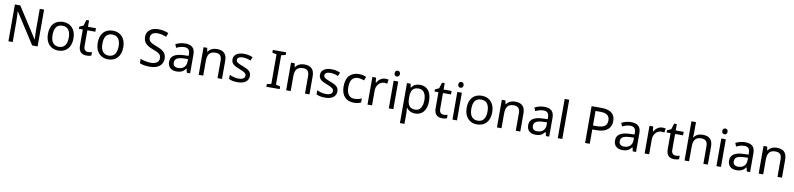

<svg xmlns="http://www.w3.org/2000/svg" viewBox="5 -2093 15165 3666"><g transform="rotate(10 7588.0 -260.0)"><path d="M663 0V-714H579V-311C579 -246 584 -155 586 -123H582L201 -714H97V0H180V-399C180 -472 175 -546 172 -593H176L558 0Z M1311 -269C1311 -446 1209 -546 1064 -546C910 -546 815 -446 815 -269C815 -91 919 10 1061 10C1214 10 1311 -91 1311 -269ZM906 -269C906 -396 953 -472 1062 -472C1171 -472 1220 -396 1220 -269C1220 -142 1171 -63 1063 -63C954 -63 906 -142 906 -269Z M1629 -62C1580 -62 1545 -93 1545 -158V-468H1700V-536H1545V-659H1493L1458 -545L1381 -510V-468H1457V-156C1457 -26 1530 10 1614 10C1646 10 1685 3 1704 -6V-73C1687 -67 1655 -62 1629 -62Z M2277 -269C2277 -446 2175 -546 2030 -546C1876 -546 1781 -446 1781 -269C1781 -91 1885 10 2027 10C2180 10 2277 -91 2277 -269ZM1872 -269C1872 -396 1919 -472 2028 -472C2137 -472 2186 -396 2186 -269C2186 -142 2137 -63 2029 -63C1920 -63 1872 -142 1872 -269Z M3093 -191C3093 -303 3024 -350 2898 -397C2782 -440 2742 -469 2742 -541C2742 -603 2788 -645 2877 -645C2939 -645 2998 -628 3048 -607L3076 -684C3022 -708 2957 -724 2879 -724C2744 -724 2651 -655 2651 -542C2651 -431 2713 -374 2835 -330C2964 -283 3003 -253 3003 -183C3003 -112 2948 -68 2842 -68C2766 -68 2690 -89 2642 -110V-24C2687 -2 2758 10 2838 10C2994 10 3093 -64 3093 -191Z M3428 -545C3358 -545 3292 -524 3245 -499L3272 -433C3316 -454 3367 -474 3423 -474C3493 -474 3534 -444 3534 -355V-323L3443 -320C3268 -315 3186 -256 3186 -149C3186 -40 3258 10 3355 10C3445 10 3488 -17 3535 -76H3539L3556 0H3620V-365C3620 -490 3558 -545 3428 -545ZM3454 -259 3533 -262V-214C3533 -110 3465 -61 3375 -61C3317 -61 3277 -88 3277 -148C3277 -216 3320 -254 3454 -259Z M4044 -546C3976 -546 3910 -519 3875 -463H3870L3857 -536H3786V0H3874V-278C3874 -403 3912 -472 4031 -472C4113 -472 4151 -429 4151 -343V0H4238V-349C4238 -487 4172 -546 4044 -546Z M4753 -148C4753 -234 4694 -269 4592 -307C4489 -346 4454 -364 4454 -409C4454 -449 4493 -474 4565 -474C4617 -474 4667 -459 4712 -440L4742 -510C4692 -532 4636 -546 4571 -546C4451 -546 4370 -495 4370 -404C4370 -316 4432 -284 4536 -244C4641 -204 4668 -180 4668 -140C4668 -92 4630 -61 4541 -61C4478 -61 4413 -83 4371 -104V-24C4412 -2 4464 10 4539 10C4670 10 4753 -44 4753 -148Z M5356 0V-52L5272 -71V-642L5356 -662V-714H5098V-662L5182 -642V-71L5098 -52V0Z M5740 -546C5672 -546 5606 -519 5571 -463H5566L5553 -536H5482V0H5570V-278C5570 -403 5608 -472 5727 -472C5809 -472 5847 -429 5847 -343V0H5934V-349C5934 -487 5868 -546 5740 -546Z M6449 -148C6449 -234 6390 -269 6288 -307C6185 -346 6150 -364 6150 -409C6150 -449 6189 -474 6261 -474C6313 -474 6363 -459 6408 -440L6438 -510C6388 -532 6332 -546 6267 -546C6147 -546 6066 -495 6066 -404C6066 -316 6128 -284 6232 -244C6337 -204 6364 -180 6364 -140C6364 -92 6326 -61 6237 -61C6174 -61 6109 -83 6067 -104V-24C6108 -2 6160 10 6235 10C6366 10 6449 -44 6449 -148Z M6794 10C6855 10 6896 0 6932 -19V-97C6895 -80 6851 -66 6793 -66C6692 -66 6640 -137 6640 -266C6640 -400 6691 -469 6798 -469C6835 -469 6882 -456 6914 -444L6941 -517C6909 -533 6854 -546 6800 -546C6656 -546 6549 -463 6549 -265C6549 -75 6651 10 6794 10Z M7309 -546C7234 -546 7179 -497 7145 -438H7141L7131 -536H7059V0H7147V-286C7147 -394 7220 -466 7303 -466C7321 -466 7344 -463 7361 -459L7372 -540C7354 -544 7329 -546 7309 -546Z M7517 -737C7488 -737 7465 -720 7465 -681C7465 -643 7488 -625 7517 -625C7544 -625 7568 -643 7568 -681C7568 -720 7544 -737 7517 -737ZM7560 -536H7472V0H7560Z M7985 -546C7898 -546 7850 -509 7818 -463H7814L7802 -536H7730V240H7818V20C7818 -5 7814 -45 7812 -68H7818C7849 -26 7901 10 7984 10C8117 10 8205 -86 8205 -269C8205 -454 8117 -546 7985 -546ZM7969 -472C8068 -472 8114 -392 8114 -270C8114 -150 8068 -63 7971 -63C7854 -63 7818 -137 7818 -269V-286C7820 -411 7860 -472 7969 -472Z M8524 -62C8475 -62 8440 -93 8440 -158V-468H8595V-536H8440V-659H8388L8353 -545L8276 -510V-468H8352V-156C8352 -26 8425 10 8509 10C8541 10 8580 3 8599 -6V-73C8582 -67 8550 -62 8524 -62Z M8751 -737C8722 -737 8699 -720 8699 -681C8699 -643 8722 -625 8751 -625C8778 -625 8802 -643 8802 -681C8802 -720 8778 -737 8751 -737ZM8794 -536H8706V0H8794Z M9430 -269C9430 -446 9328 -546 9183 -546C9029 -546 8934 -446 8934 -269C8934 -91 9038 10 9180 10C9333 10 9430 -91 9430 -269ZM9025 -269C9025 -396 9072 -472 9181 -472C9290 -472 9339 -396 9339 -269C9339 -142 9290 -63 9182 -63C9073 -63 9025 -142 9025 -269Z M9827 -546C9759 -546 9693 -519 9658 -463H9653L9640 -536H9569V0H9657V-278C9657 -403 9695 -472 9814 -472C9896 -472 9934 -429 9934 -343V0H10021V-349C10021 -487 9955 -546 9827 -546Z M10390 -545C10320 -545 10254 -524 10207 -499L10234 -433C10278 -454 10329 -474 10385 -474C10455 -474 10496 -444 10496 -355V-323L10405 -320C10230 -315 10148 -256 10148 -149C10148 -40 10220 10 10317 10C10407 10 10450 -17 10497 -76H10501L10518 0H10582V-365C10582 -490 10520 -545 10390 -545ZM10416 -259 10495 -262V-214C10495 -110 10427 -61 10337 -61C10279 -61 10239 -88 10239 -148C10239 -216 10282 -254 10416 -259Z M10836 0V-760H10748V0Z M11467 -714H11278V0H11368V-278H11450C11664 -278 11735 -386 11735 -504C11735 -637 11654 -714 11467 -714ZM11459 -637C11585 -637 11642 -592 11642 -500C11642 -395 11576 -355 11440 -355H11368V-637Z M12074 -545C12004 -545 11938 -524 11891 -499L11918 -433C11962 -454 12013 -474 12069 -474C12139 -474 12180 -444 12180 -355V-323L12089 -320C11914 -315 11832 -256 11832 -149C11832 -40 11904 10 12001 10C12091 10 12134 -17 12181 -76H12185L12202 0H12266V-365C12266 -490 12204 -545 12074 -545ZM12100 -259 12179 -262V-214C12179 -110 12111 -61 12021 -61C11963 -61 11923 -88 11923 -148C11923 -216 11966 -254 12100 -259Z M12682 -546C12607 -546 12552 -497 12518 -438H12514L12504 -536H12432V0H12520V-286C12520 -394 12593 -466 12676 -466C12694 -466 12717 -463 12734 -459L12745 -540C12727 -544 12702 -546 12682 -546Z M13024 -62C12975 -62 12940 -93 12940 -158V-468H13095V-536H12940V-659H12888L12853 -545L12776 -510V-468H12852V-156C12852 -26 12925 10 13009 10C13041 10 13080 3 13099 -6V-73C13082 -67 13050 -62 13024 -62Z M13294 -537V-760H13206V0H13294V-277C13294 -402 13331 -472 13451 -472C13533 -472 13571 -429 13571 -343V0H13658V-349C13658 -486 13592 -545 13462 -545C13393 -545 13329 -517 13295 -462H13289C13292 -483 13294 -511 13294 -537Z M13869 -737C13840 -737 13817 -720 13817 -681C13817 -643 13840 -625 13869 -625C13896 -625 13920 -643 13920 -681C13920 -720 13896 -737 13869 -737ZM13912 -536H13824V0H13912Z M14285 -545C14215 -545 14149 -524 14102 -499L14129 -433C14173 -454 14224 -474 14280 -474C14350 -474 14391 -444 14391 -355V-323L14300 -320C14125 -315 14043 -256 14043 -149C14043 -40 14115 10 14212 10C14302 10 14345 -17 14392 -76H14396L14413 0H14477V-365C14477 -490 14415 -545 14285 -545ZM14311 -259 14390 -262V-214C14390 -110 14322 -61 14232 -61C14174 -61 14134 -88 14134 -148C14134 -216 14177 -254 14311 -259Z M14901 -546C14833 -546 14767 -519 14732 -463H14727L14714 -536H14643V0H14731V-278C14731 -403 14769 -472 14888 -472C14970 -472 15008 -429 15008 -343V0H15095V-349C15095 -487 15029 -546 14901 -546Z"/></g></svg>

Font: Noto Sans Inscriptional Parthian
Style: Regular
Weight: 400
Designer: Monotype Design Team
Foundry: Monotype Imaging Inc.
Version: Version 2.003